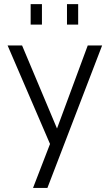

<svg xmlns="http://www.w3.org/2000/svg" viewBox="-20 -710 538 939"><path d="M129.9 -589.8V-689.9H185.1V-589.8ZM307.6 -589.8V-689.9H362.3V-589.8ZM141.6 209 224.6 -5.9 17.1 -487.8H87.9L258.8 -81.5L409.2 -487.8H479.5L211.9 209Z"/></svg>

Font: HK Grotesk Legacy
Style: Regular
Weight: 400
Designer: Alfredo Marco Pradil
Foundry: Hanken Design Co.
Version: Version 2.022;PS 002.022;hotconv 1.0.88;makeotf.lib2.5.64775